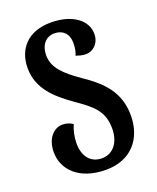

<svg xmlns="http://www.w3.org/2000/svg" viewBox="-145 -860 785 959"><g transform="rotate(-20 247.5 -380.0)"><path d="M252 13C388 13 460 -80 460 -200C460 -327 388 -395 292 -460C217 -512 165 -559 165 -625C165 -683 196 -716 241 -716C284 -716 314 -688 314 -639C314 -610 309 -589 302 -575C319 -569 336 -564 355 -564C390 -564 428 -593 428 -646C428 -717 357 -773 242 -773C119 -773 56 -698 56 -598C56 -490 128 -424 217 -361C300 -303 350 -265 350 -171C350 -97 311 -48 252 -48C193 -48 157 -91 157 -161C157 -197 165 -230 177 -257C162 -268 142 -274 122 -274C77 -274 35 -232 35 -159C35 -65 110 13 252 13Z"/></g></svg>

Font: Noto Serif Georgian Condensed Bold
Style: Regular
Weight: 700
Width: 3
Designer: Monotype Design Team, Akaki Razmadze
Foundry: Google LLC
Version: Version 2.003